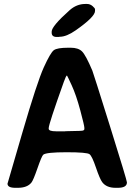

<svg xmlns="http://www.w3.org/2000/svg" viewBox="-20 -940 679 949"><path d="M397 -302.2V-308.1Q397 -319.3 376.7 -395Q356.4 -470.7 334.2 -518.8Q312 -566.9 311 -566.9Q306.6 -566.9 295.4 -535.2Q220.7 -326.2 220.7 -306.6V-303.7Q220.7 -291 257.3 -291H301.3L305.2 -291.5L372.1 -293Q376 -293.5 379.4 -293.5Q397 -293.5 397 -302.2ZM260.7 -757.3Q235.4 -757.3 235.4 -778.3V-783.7Q235.4 -810.5 324.2 -889.6Q358.9 -920.4 401.4 -920.4H410.2Q425.3 -920.4 437.5 -909.9Q449.7 -899.4 449.7 -894V-885.7Q449.7 -856.9 354 -790Q308.6 -758.3 275.4 -758.3L269.5 -757.3ZM607.4 -38.6Q607.4 -11.7 562.5 -11.7H550.8Q505.9 -11.7 484.9 -40Q473.1 -56.2 454.1 -112.1Q435.1 -168 422.6 -177.7Q410.2 -187.5 309.1 -187.5Q208 -187.5 193.8 -175.3Q186 -168.5 165.3 -108.6Q144.5 -48.8 135.3 -37.6Q114.7 -11.7 67.9 -11.7H55.7Q17.1 -11.7 17.1 -32.2Q17.1 -32.7 90.3 -283.7Q163.6 -534.7 196.5 -607.2Q229.5 -679.7 246.1 -691.9Q262.7 -704.1 316.9 -704.1H329.6Q366.7 -704.1 385.3 -686Q403.8 -668 436.5 -590.8Q441.4 -579.1 524.4 -313.7Q607.4 -48.3 607.4 -38.6Z"/></svg>

Font: Averia Sans Libre
Style: Bold
Weight: 700
Version: Version 1.002